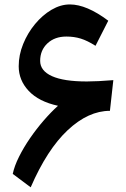

<svg xmlns="http://www.w3.org/2000/svg" viewBox="-20 -818 561 852"><path d="M36.6 -46.4Q43.9 -81.5 64.5 -122.6Q85 -163.6 113.5 -205.1Q142.1 -246.6 174.3 -283.7Q206.5 -320.8 237.3 -348.6Q151.9 -367.2 107.4 -414.6Q63 -461.9 63 -523.9Q63 -574.2 82.8 -622.8Q102.5 -671.4 135.5 -711.2Q168.5 -751 208.7 -774.7Q249 -798.3 290 -798.3Q364.3 -798.3 460.4 -726.1L403.8 -614.7Q367.7 -637.7 338.4 -646.7Q309.1 -655.8 274.4 -655.8Q222.7 -655.8 190.4 -625.5Q158.2 -595.2 158.2 -547.9Q158.2 -503.9 210.4 -480.2Q262.7 -456.5 365.2 -456.5Q386.7 -456.5 418.2 -458Q449.7 -459.5 482.9 -462.4L467.8 -326.2Q372.1 -326.2 280.5 -240.5Q189 -154.8 116.2 13.2Z"/></svg>

Font: Pinar DS1 Bold
Style: Regular
Weight: 700
Designer: Amin Abedi
Version: Version 3.000